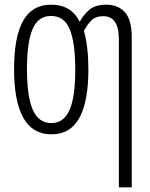

<svg xmlns="http://www.w3.org/2000/svg" viewBox="-20 -563 640 819"><path d="M487 -394Q487 -446 470 -470Q453 -494 421 -494Q387 -494 368.5 -474.5Q350 -455 338 -431Q357 -365 357 -267Q357 -130 318.5 -60Q280 10 199 10Q119 10 79.5 -60.5Q40 -131 40 -268Q40 -405 78.5 -474Q117 -543 198 -543Q284 -543 320 -470Q334 -497 359.5 -520Q385 -543 433 -543Q484 -543 513 -510.5Q542 -478 542 -404V236H487ZM199 -38Q251 -38 276 -92.5Q301 -147 301 -267Q301 -381 277.5 -438Q254 -495 198 -495Q143 -495 119 -439Q95 -383 95 -268Q95 -151 120 -94.5Q145 -38 199 -38Z"/></svg>

Font: Noto Sans Mono Light
Style: Regular
Weight: 300
Designer: Monotype Design Team
Foundry: Monotype Imaging Inc.
Version: Version 2.014; ttfautohint (v1.8.4.7-5d5b)